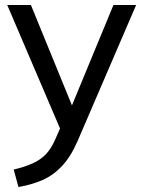

<svg xmlns="http://www.w3.org/2000/svg" viewBox="-20 -523 574 770"><path d="M54 227 35 157Q81 146 112.5 131.5Q144 117 165 94.5Q186 72 202 35L235 -40L256 -70L435 -503H526L291 43Q264 105 229 142.5Q194 180 150.5 199Q107 218 54 227ZM236 28 9 -503H104L281 -70Z"/></svg>

Font: Muli Medium
Style: Regular
Weight: 500
Designer: Vernon Adams
Foundry: Vernon Adams
Version: Version 2.100; ttfautohint (v1.8.1.43-b0c9)